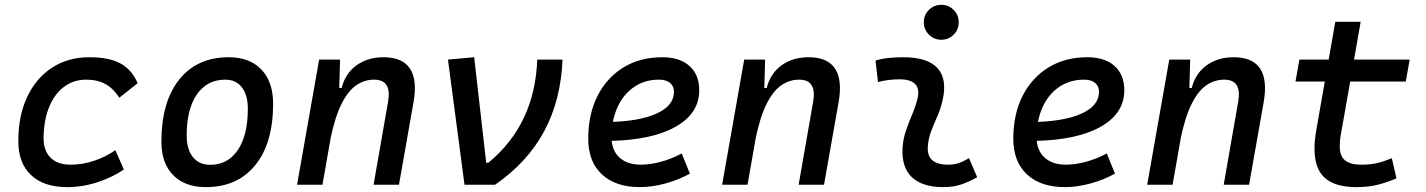

<svg xmlns="http://www.w3.org/2000/svg" viewBox="-20 -764 5899 794"><path d="M271.5 -83Q322.3 -83 370.8 -99.6Q419.4 -116.2 457 -143.1L492.2 -63Q444.3 -30.3 382.8 -10.3Q321.3 9.8 257.3 9.8Q161.1 9.8 108.4 -40Q55.7 -89.8 55.7 -180.2Q55.7 -285.2 92.3 -363Q128.9 -440.9 195.1 -484.1Q261.2 -527.3 350.1 -527.3Q430.2 -527.3 477.5 -502Q524.9 -476.6 549.3 -419.9L473.6 -359.9Q448.2 -398.9 415.5 -416.7Q382.8 -434.6 336.4 -434.6Q283.7 -434.6 243.9 -404.3Q204.1 -374 182.4 -319.3Q160.6 -264.6 160.2 -190.9Q160.6 -139.6 189.7 -111.3Q218.8 -83 271.5 -83Z M831.1 9.8Q744.6 9.8 696 -39.8Q647.5 -89.4 647.5 -177.7Q647.5 -342.8 721.2 -435.1Q794.9 -527.3 925.8 -527.3Q1012.2 -527.3 1060.8 -476.6Q1109.4 -425.8 1109.4 -335Q1109.4 -172.4 1035.9 -81.3Q962.4 9.8 831.1 9.8ZM849.1 -82.5Q922.4 -82.5 963.6 -143.8Q1004.9 -205.1 1004.9 -314Q1004.9 -370.6 980.5 -402.6Q956.1 -434.6 911.6 -434.6Q836.4 -434.6 794.2 -373.5Q752 -312.5 752 -203.6Q752 -146.5 777.6 -114.5Q803.2 -82.5 849.1 -82.5Z M1208.5 0 1299.8 -517.6H1386.2L1382.8 -394L1313.5 0ZM1524.9 0 1585 -344.2Q1592.8 -389.2 1578.4 -411.9Q1564 -434.6 1526.9 -434.6Q1487.3 -434.6 1453.6 -411.6Q1419.9 -388.7 1392.8 -335.2Q1365.7 -281.7 1346.7 -190.4L1371.1 -399.9H1392.6Q1408.2 -460.9 1454.6 -494.1Q1501 -527.3 1565.9 -527.3Q1644.5 -527.3 1675.5 -480.2Q1706.5 -433.1 1689.9 -340.3L1629.9 0Z M1900.9 0 1832.5 -517.6 1940.9 -527.3 1990.7 -90.8H1999.5Q2096.2 -170.9 2146.5 -277.1Q2196.8 -383.3 2201.7 -517.6H2306.2Q2299.8 -350.6 2230.5 -221.4Q2161.1 -92.3 2027.3 0Z M2630.4 -83Q2669.4 -83 2713.9 -95.2Q2758.3 -107.4 2799.3 -129.4L2833 -45.9Q2785.2 -19.5 2730.5 -4.9Q2675.8 9.8 2626 9.8Q2525.4 9.8 2469 -43Q2412.6 -95.7 2412.6 -189.9Q2412.6 -291.5 2450.9 -367.2Q2489.3 -442.9 2558.1 -485.1Q2627 -527.3 2718.8 -527.3Q2791 -527.3 2831.3 -491.2Q2871.6 -455.1 2871.6 -390.6Q2871.6 -294.9 2773.7 -239.7Q2675.8 -184.6 2500.5 -181.2L2490.2 -259.3Q2621.1 -261.2 2694.1 -293.9Q2767.1 -326.7 2767.1 -384.3Q2767.1 -407.7 2751 -421.1Q2734.9 -434.6 2705.1 -434.6Q2647 -434.6 2602.8 -404.8Q2558.6 -375 2533.9 -321.3Q2509.3 -267.6 2508.8 -195.8Q2509.3 -142.6 2541.5 -112.8Q2573.7 -83 2630.4 -83Z M2966.3 0 3057.6 -517.6H3144L3140.6 -394L3071.3 0ZM3282.7 0 3342.8 -344.2Q3350.6 -389.2 3336.2 -411.9Q3321.8 -434.6 3284.7 -434.6Q3245.1 -434.6 3211.4 -411.6Q3177.7 -388.7 3150.6 -335.2Q3123.5 -281.7 3104.5 -190.4L3128.9 -399.9H3150.4Q3166 -460.9 3212.4 -494.1Q3258.8 -527.3 3323.7 -527.3Q3402.3 -527.3 3433.3 -480.2Q3464.4 -433.1 3447.8 -340.3L3387.7 0Z M3872.6 -599.6Q3842.8 -599.6 3821.5 -620.8Q3800.3 -642.1 3800.3 -671.9Q3800.3 -702.1 3821.5 -723.1Q3842.8 -744.1 3872.6 -744.1Q3902.8 -744.1 3923.8 -723.1Q3944.8 -702.1 3944.8 -671.9Q3944.8 -642.1 3923.8 -620.8Q3902.8 -599.6 3872.6 -599.6ZM3987.3 -109.9 4021 -31.2Q3991.2 -14.2 3958 -2.2Q3924.8 9.8 3881.8 9.8Q3793.5 9.8 3750.5 -31.7Q3707.5 -73.2 3712.4 -153.3Q3714.8 -189.9 3726.8 -224.6Q3738.8 -259.3 3752.7 -292Q3766.6 -324.7 3773.9 -355Q3784.2 -395 3765.4 -415.5Q3746.6 -436 3700.2 -436Q3653.8 -436 3610.8 -424.8L3600.6 -513.7Q3629.4 -522 3658.2 -524.7Q3687 -527.3 3715.8 -527.3Q3816.9 -527.3 3857.9 -481.2Q3898.9 -435.1 3877 -345.2Q3868.7 -310.5 3855.2 -280.5Q3841.8 -250.5 3830.6 -221.2Q3819.3 -191.9 3816.9 -157.7Q3811.5 -83 3900.9 -83Q3925.3 -83 3943.6 -89.1Q3961.9 -95.2 3987.3 -109.9Z M4388.2 -83Q4427.2 -83 4471.7 -95.2Q4516.1 -107.4 4557.1 -129.4L4590.8 -45.9Q4543 -19.5 4488.3 -4.9Q4433.6 9.8 4383.8 9.8Q4283.2 9.8 4226.8 -43Q4170.4 -95.7 4170.4 -189.9Q4170.4 -291.5 4208.7 -367.2Q4247.1 -442.9 4315.9 -485.1Q4384.8 -527.3 4476.6 -527.3Q4548.8 -527.3 4589.1 -491.2Q4629.4 -455.1 4629.4 -390.6Q4629.4 -294.9 4531.5 -239.7Q4433.6 -184.6 4258.3 -181.2L4248 -259.3Q4378.9 -261.2 4451.9 -293.9Q4524.9 -326.7 4524.9 -384.3Q4524.9 -407.7 4508.8 -421.1Q4492.7 -434.6 4462.9 -434.6Q4404.8 -434.6 4360.6 -404.8Q4316.4 -375 4291.7 -321.3Q4267.1 -267.6 4266.6 -195.8Q4267.1 -142.6 4299.3 -112.8Q4331.5 -83 4388.2 -83Z M4724.1 0 4815.4 -517.6H4901.9L4898.4 -394L4829.1 0ZM5040.5 0 5100.6 -344.2Q5108.4 -389.2 5094 -411.9Q5079.6 -434.6 5042.5 -434.6Q5002.9 -434.6 4969.2 -411.6Q4935.5 -388.7 4908.4 -335.2Q4881.3 -281.7 4862.3 -190.4L4886.7 -399.9H4908.2Q4923.8 -460.9 4970.2 -494.1Q5016.6 -527.3 5081.5 -527.3Q5160.2 -527.3 5191.2 -480.2Q5222.2 -433.1 5205.6 -340.3L5145.5 0Z M5590.3 9.8Q5500.5 9.8 5458.3 -28.6Q5416 -66.9 5416 -147.9Q5416 -168.5 5418 -187.3Q5419.9 -206.1 5424.1 -229.5Q5428.2 -252.9 5434.1 -287.1L5502 -673.8H5606.9L5539.1 -287.1Q5530.8 -238.3 5525.6 -211.9Q5520.5 -185.5 5520.5 -157.7Q5520.5 -119.1 5542 -101.1Q5563.5 -83 5609.4 -83Q5645 -83 5671.9 -88.9Q5698.7 -94.7 5735.8 -109.9L5754.9 -26.4Q5719.7 -11.2 5680.4 -0.7Q5641.1 9.8 5590.3 9.8ZM5337.4 -426.8 5353.5 -517.6H5809.6L5793.5 -426.8Z"/></svg>

Font: Cascadia Code PL
Style: Italic
Weight: 400
Italic angle: -10°
Monospace: yes
Designer: Aaron Bell
Foundry: Saja Typeworks
Version: Version 2404.023